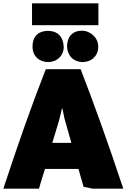

<svg xmlns="http://www.w3.org/2000/svg" viewBox="-41 -1122 782 1157"><path d="M194 15C204 -23 219 -66 230 -104H432C437 -87 439 -77 444 -61L463 4L518 15H702C609 -264 529 -488 445 -705H235C150 -489 71 -263 -21 15ZM152 -1102V-970H552V-1102ZM249 -748C298 -748 341 -781 343 -836C341 -906 302 -936 248 -936C205 -936 155 -916 155 -841C155 -783 196 -748 249 -748ZM363 -845C365 -781 407 -748 457 -748C508 -748 551 -783 551 -841C551 -895 504 -937 452 -937C407 -937 366 -913 363 -845ZM328 -449C330 -456 330 -464 334 -470C337 -465 340 -438 347 -410C361 -362 374 -312 389 -261H274C295 -333 315 -389 328 -449Z"/></svg>

Font: Repo ExtraBlack
Style: Regular
Weight: 400
Designer: Stefan Peev
Foundry: Context Ltd
Version: Version 001.502